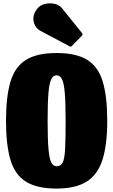

<svg xmlns="http://www.w3.org/2000/svg" viewBox="-20 -1079 660 1119"><path d="M15 -375Q15 -516.5 41.2 -603.5Q67.5 -690.5 131.8 -730.2Q196 -770 310 -770Q424 -770 488.2 -730.2Q552.5 -690.5 578.8 -603.5Q605 -516.5 605 -375Q605 -233.5 576.8 -146.5Q548.5 -59.5 483.8 -19.8Q419 20 310 20Q196 20 131.8 -19.8Q67.5 -59.5 41.2 -146.5Q15 -233.5 15 -375ZM257.5 -375Q257.5 -269 262.5 -211.5Q267.5 -154 279 -132Q290.5 -110 310 -110Q334.5 -110 345.5 -132Q356.5 -154 359.5 -211.5Q362.5 -269 362.5 -375Q362.5 -481 357.5 -538.5Q352.5 -596 341 -618Q329.5 -640 310 -640Q290.5 -640 279 -618Q267.5 -596 262.5 -538.5Q257.5 -481 257.5 -375ZM385 -809.5 217 -898.5Q183.5 -916.5 176 -954.8Q168.5 -993 198.5 -1030Q215 -1050 243 -1056.2Q271 -1062.5 298.2 -1056.5Q325.5 -1050.5 339.5 -1033L456.5 -888.5Q465.5 -879.5 457 -870.5L400 -812.5Q396 -808 393.2 -807Q390.5 -806 385 -809.5Z"/></svg>

Font: Besley* Condensed Fatface
Style: Regular
Weight: 900
Width: 3
Designer: Owen Earl
Foundry: indestructible type*
Version: Version 3.000; ttfautohint (v1.8.3)